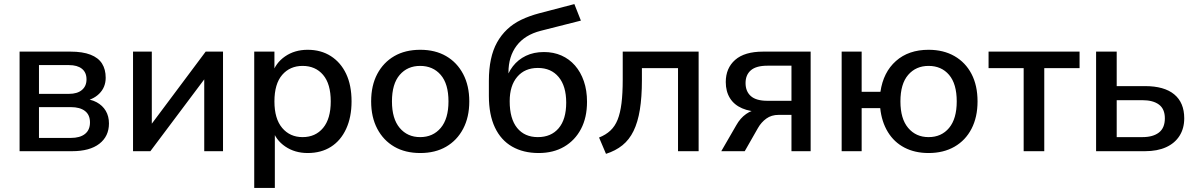

<svg xmlns="http://www.w3.org/2000/svg" viewBox="-20 -741 5860 941"><path d="M76 0V-488H325Q385 -488 423.5 -473Q462 -458 480 -429.5Q498 -401 498 -360Q498 -313 466 -281.5Q434 -250 382 -244V-257Q424 -256 453.5 -240Q483 -224 498.5 -197.5Q514 -171 514 -136Q514 -73 467 -36.5Q420 0 333 0ZM171 -65H327Q372 -65 396.5 -84.5Q421 -104 421 -141Q421 -178 396.5 -197Q372 -216 327 -216H171ZM171 -281H318Q359 -281 381.5 -300Q404 -319 404 -352Q404 -386 381.5 -404Q359 -422 318 -422H171Z M632 0V-488H724V-100H698L988 -488H1073V0H981V-388H1008L717 0Z M1226 180V-488H1325V-378H1314Q1330 -432 1377 -464.5Q1424 -497 1488 -497Q1553 -497 1601.5 -466Q1650 -435 1676.5 -379Q1703 -323 1703 -244Q1703 -167 1676.5 -109.5Q1650 -52 1602 -21.5Q1554 9 1488 9Q1425 9 1378 -23Q1331 -55 1315 -108H1327V180ZM1463 -69Q1526 -69 1563.5 -114Q1601 -159 1601 -244Q1601 -330 1563.5 -374Q1526 -418 1463 -418Q1401 -418 1363 -374Q1325 -330 1325 -244Q1325 -159 1363 -114Q1401 -69 1463 -69Z M2040 9Q1966 9 1912.5 -22Q1859 -53 1829 -110Q1799 -167 1799 -244Q1799 -322 1829 -378.5Q1859 -435 1912.5 -466Q1966 -497 2040 -497Q2113 -497 2166.5 -466Q2220 -435 2250 -378Q2280 -321 2280 -244Q2280 -167 2250 -110Q2220 -53 2166.5 -22Q2113 9 2040 9ZM2039 -69Q2102 -69 2140 -114Q2178 -159 2178 -244Q2178 -330 2140 -374Q2102 -418 2039 -418Q1977 -418 1939 -374Q1901 -330 1901 -244Q1901 -159 1939 -114Q1977 -69 2039 -69Z M2620 9Q2545 9 2490 -22.5Q2435 -54 2405.5 -116.5Q2376 -179 2376 -271V-345Q2376 -403 2386 -450Q2396 -497 2416 -533Q2436 -569 2465.5 -597Q2495 -625 2534.5 -644Q2574 -663 2623 -676L2795 -721L2827 -640L2630 -590Q2552 -570 2512 -517Q2472 -464 2472 -386V-340H2457Q2468 -383 2493.5 -416Q2519 -449 2557.5 -467.5Q2596 -486 2646 -486Q2693 -486 2731.5 -469Q2770 -452 2798 -420Q2826 -388 2841.5 -343Q2857 -298 2857 -242Q2857 -165 2827.5 -109Q2798 -53 2745 -22Q2692 9 2620 9ZM2616 -69Q2681 -69 2718 -112.5Q2755 -156 2755 -238Q2755 -319 2718 -363.5Q2681 -408 2616 -408Q2552 -408 2515 -364.5Q2478 -321 2478 -245Q2478 -159 2514.5 -114Q2551 -69 2616 -69Z M2950 13 2916 -67Q2949 -80 2971.5 -101Q2994 -122 3007 -154.5Q3020 -187 3026 -235Q3032 -283 3032 -351V-488H3404V0H3303V-407H3126V-348Q3126 -265 3116 -203.5Q3106 -142 3085 -99Q3064 -56 3030.5 -29Q2997 -2 2950 13Z M3515 0 3589 -128Q3608 -162 3637 -182.5Q3666 -203 3696 -203H3712V-193Q3657 -193 3617.5 -210Q3578 -227 3557.5 -260Q3537 -293 3537 -339Q3537 -407 3583 -447.5Q3629 -488 3720 -488H3953V0H3859V-178H3796Q3761 -178 3736 -160Q3711 -142 3695 -114L3630 0ZM3741 -247H3859V-419H3741Q3686 -419 3660 -396.5Q3634 -374 3634 -334Q3634 -293 3660 -270Q3686 -247 3741 -247Z M4531 9Q4464 9 4413 -17.5Q4362 -44 4331.5 -94Q4301 -144 4294 -211H4203V0H4105V-488H4203V-291H4295Q4309 -387 4371 -442Q4433 -497 4531 -497Q4604 -497 4658 -466Q4712 -435 4741.5 -378.5Q4771 -322 4771 -244Q4771 -167 4741.5 -110Q4712 -53 4658 -22Q4604 9 4531 9ZM4531 -69Q4594 -69 4631.5 -114Q4669 -159 4669 -244Q4669 -330 4631.5 -374Q4594 -418 4531 -418Q4469 -418 4431 -374Q4393 -330 4393 -244Q4393 -159 4431 -114Q4469 -69 4531 -69Z M4997 0V-407H4825V-488H5271V-407H5098V0Z M5352 0V-488H5453V-319H5592Q5686 -319 5735 -278.5Q5784 -238 5784 -161Q5784 -112 5761 -75.5Q5738 -39 5695 -19.5Q5652 0 5592 0ZM5453 -69H5579Q5631 -69 5660 -91.5Q5689 -114 5689 -161Q5689 -207 5660 -228.5Q5631 -250 5579 -250H5453Z"/></svg>

Font: Nunito Sans 12pt SemiBold
Style: Regular
Weight: 600
Designer: Vernon Adams
Foundry: Vernon Adams
Version: Version 3.101;gftools[0.9.27]